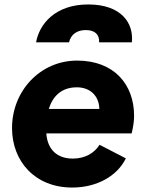

<svg xmlns="http://www.w3.org/2000/svg" viewBox="-20 -830 652 862"><path d="M304 12C414 12 506 -39 545 -119L427 -180C404 -143 362 -118 307 -118C236 -118 193 -159 188 -231H571C578 -260 582 -285 582 -310C582 -451 492 -558 326 -558C161 -558 34 -422 34 -255C34 -106 137 12 304 12ZM142 -640H290C298 -675 325 -695 365 -695C406 -695 427 -675 425 -640H572C581 -726 525 -810 376 -810C226 -810 156 -720 142 -640ZM199 -341C217 -398 256 -438 325 -438C386 -438 425 -398 426 -341Z"/></svg>

Font: Mluvka ExtraBold
Style: Italic
Weight: 800
Italic angle: -8°
Designer: Modified by Jiří Krblich, Original typeface by Gumpita Rahayu
Foundry: Gumpita Rahayu & Jiří Krblich
Version: Version 2.000;Glyphs 3.1.1 (3134)